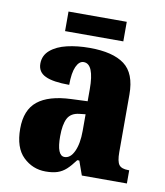

<svg xmlns="http://www.w3.org/2000/svg" viewBox="-80 -755 713 831"><g transform="rotate(10 277.0 -339.5)"><path d="M176 10Q119 10 77.5 -30Q36 -70 36 -154Q36 -236 84.5 -275Q133 -314 231 -318L303 -321V-374Q303 -485 257 -485Q237 -485 224.5 -457.5Q212 -430 212 -377Q141 -377 107 -393Q73 -409 73 -446Q73 -482 100.5 -505.5Q128 -529 173 -539.5Q218 -550 272 -550Q374 -550 425 -512Q476 -474 476 -381V-128Q476 -87 487 -72.5Q498 -58 528 -58H532V0H334L312 -62H303Q283 -35 266 -19.5Q249 -4 228 3Q207 10 176 10ZM246 -66Q272 -66 288 -100.5Q304 -135 304 -191V-264L277 -261Q240 -257 226 -230Q212 -203 212 -151Q212 -66 246 -66ZM154 -603V-689H410V-603Z"/></g></svg>

Font: Noto Serif Thai Condensed Black
Style: Regular
Weight: 900
Width: 3
Designer: Monotype Design Team
Foundry: Monotype Imaging Inc.
Version: Version 2.002; ttfautohint (v1.8.4.7-5d5b)